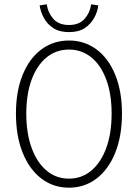

<svg xmlns="http://www.w3.org/2000/svg" viewBox="-20 -859 640 891"><path d="M300 12Q228 12 172.5 -30Q117 -72 85.5 -149.5Q54 -227 54 -332Q54 -436 85.5 -512.5Q117 -589 172.5 -630Q228 -671 300 -671Q372 -671 427.5 -630Q483 -589 514.5 -512.5Q546 -436 546 -332Q546 -227 514.5 -149.5Q483 -72 427.5 -30Q372 12 300 12ZM300 -30Q359 -30 403.5 -67Q448 -104 473 -172Q498 -240 498 -332Q498 -423 473 -490Q448 -557 403.5 -593Q359 -629 300 -629Q241 -629 196.5 -593Q152 -557 127 -490Q102 -423 102 -332Q102 -240 127 -172Q152 -104 196.5 -67Q241 -30 300 -30ZM300 -710Q256 -710 227.5 -728.5Q199 -747 183.5 -776Q168 -805 164 -834L197 -839Q202 -801 227 -772Q252 -743 300 -743Q348 -743 373 -772Q398 -801 403 -839L436 -834Q433 -805 417 -776Q401 -747 373 -728.5Q345 -710 300 -710Z"/></svg>

Font: Source Code Pro ExtraLight Light
Style: Regular
Weight: 300
Monospace: yes
Version: Version 1.018;hotconv 1.0.116;makeotfexe 2.5.65601